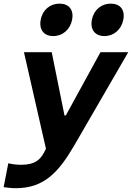

<svg xmlns="http://www.w3.org/2000/svg" viewBox="-44 -814 708 1030"><path d="M241.5 -620.5C292 -620.5 332.5 -655 343 -708.5C353 -761.5 325.5 -794.5 275 -794.5C225 -794.5 184.5 -761.5 174.5 -708.5C164 -655 191.5 -620.5 241.5 -620.5ZM516.5 -620.5C566.5 -620.5 607 -655 617.5 -708.5C628 -761.5 600.5 -794.5 550 -794.5C500 -794.5 459.5 -761.5 449 -708.5C438.5 -655 466 -620.5 516.5 -620.5ZM-24.5 190C-3.5 193 17.5 195.5 41.5 195.5C190 195.5 269 113 354.5 -34L644 -534H495L309 -194.5H302L233.5 -534H84.5L202.5 -16L194 1C172.5 42.5 143.5 70 69.5 70C44.5 70 23 67 0.5 62Z"/></svg>

Font: Monaspace Neon
Style: Bold Italic
Weight: 700
Italic angle: -11°
Designer: Riley Cran & the Lettermatic Team
Foundry: Lettermatic
Version: Version 1.200 (Monaspace Neon)